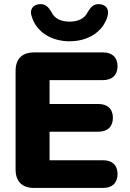

<svg xmlns="http://www.w3.org/2000/svg" viewBox="-20 -929 644 949"><path d="M149 0H489C534 0 561 -24 561 -69C561 -113 534 -137 489 -137H225V-278H466C511 -278 538 -302 538 -347C538 -391 511 -415 466 -415H225V-533H489C534 -533 561 -558 561 -602C561 -646 534 -670 489 -670H149C89 -670 57 -638 57 -578V-92C57 -32 89 0 149 0ZM324 -725C417 -725 489 -773 511 -847C522 -882 504 -905 476 -908C438 -913 426 -887 414 -870C398 -836 364 -822 324 -822C284 -822 249 -836 234 -870C222 -887 210 -913 172 -908C144 -905 124 -882 137 -847C159 -773 231 -725 324 -725Z"/></svg>

Font: SN Pro Heavy
Style: Regular
Weight: 800
Designer: Tobias Whetton
Foundry: Supernotes
Version: Version 1.001;Glyphs 3.2 (3249)